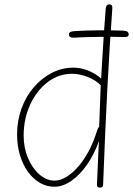

<svg xmlns="http://www.w3.org/2000/svg" viewBox="-20 -843 608 877"><path d="M463 -805Q464 -814 468 -818.5Q472 -823 479 -823Q487 -823 490.5 -818Q494 -813 493 -804Q481 -641 470.5 -441.5Q460 -242 451 0Q451 7 447.5 10.5Q444 14 436 14Q429 14 425.5 9.5Q422 5 423 -4Q424 -27 425.5 -60Q427 -93 428.5 -129.5Q430 -166 432 -199Q411 -139 378 -91.5Q345 -44 306 -17Q267 10 229 10Q193 10 162 -8Q131 -26 107.5 -58.5Q84 -91 71 -134.5Q58 -178 58 -229Q58 -291 78 -346.5Q98 -402 134 -444Q170 -486 216.5 -510Q263 -534 315 -534Q349 -534 383 -520.5Q417 -507 442 -484Q445 -530 448 -585Q451 -640 455 -697.5Q459 -755 463 -805ZM88 -223Q88 -169 107.5 -122Q127 -75 159.5 -46.5Q192 -18 229 -18Q255 -18 282.5 -34.5Q310 -51 336 -80.5Q362 -110 383.5 -149.5Q405 -189 420 -236Q422 -242 425 -251Q428 -260 433 -264L440 -454Q417 -477 380.5 -491.5Q344 -506 309 -506Q248 -506 198 -468Q148 -430 118 -365.5Q88 -301 88 -223ZM322 -671Q306 -670 300.5 -674Q295 -678 295 -686Q295 -693 301 -696.5Q307 -700 322 -701Q352 -703 378.5 -703.5Q405 -704 431 -704.5Q457 -705 484.5 -704.5Q512 -704 543 -703Q558 -702 563 -697.5Q568 -693 568 -687Q568 -680 563 -676.5Q558 -673 543 -674Q512 -675 484.5 -675Q457 -675 431.5 -674.5Q406 -674 379 -673.5Q352 -673 322 -671Z"/></svg>

Font: Playpen Sans Thin
Style: Regular
Weight: 250
Designer: Laura Meseguer, Veronika Burian, José Scaglione
Foundry: TypeTogether
Version: Version 1.001